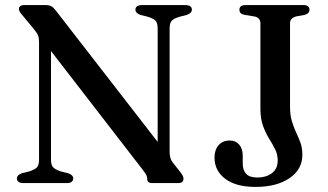

<svg xmlns="http://www.w3.org/2000/svg" viewBox="-20 -720 1290 755"><path d="M268 -18Q268 -10 261.8 -5Q255.5 0 242.5 0H72Q59 0 52.8 -5Q46.5 -10 46.5 -18Q46.5 -31.5 65.5 -38.5L95 -46Q118 -53.5 125.8 -62.5Q133.5 -71.5 133.5 -92.5V-556Q133.5 -570.5 129.5 -580.8Q125.5 -591 110 -609.5L66 -662.5Q59 -671 56.8 -675.8Q54.5 -680.5 54.5 -685Q54.5 -692.5 59.8 -696.2Q65 -700 74 -700H160Q173 -700 181.5 -695.5Q190 -691 199.5 -678.5L620.5 -135.5L600 -91.5V-607.5Q600 -628 592.8 -637.2Q585.5 -646.5 561.5 -654L531.5 -661.5Q512.5 -669 512.5 -682Q512.5 -690.5 519 -695.2Q525.5 -700 538 -700H708.5Q721.5 -700 728 -695.2Q734.5 -690.5 734.5 -682Q734.5 -668.5 715 -661.5L685.5 -654Q662.5 -647 654.8 -637.8Q647 -628.5 647 -607.5V-123.5Q647 -109.5 649.8 -99.8Q652.5 -90 659 -81.5L690 -42Q697.5 -32 699.5 -26.8Q701.5 -21.5 701.5 -16.5Q701.5 -9 696.2 -4.5Q691 0 680 0H578.5Q559 0 559 -16Q559 -23.5 556.2 -30Q553.5 -36.5 540 -54L144 -566.5L180.5 -594.5V-92Q180.5 -72.5 188 -63.2Q195.5 -54 219 -46L249 -38.5Q268 -31.5 268 -18ZM1169 -111Q1169 -54 1118.5 -19.5Q1068 15 985 15Q907.5 15 865.5 -17Q823.5 -49 823.5 -100.5Q823.5 -130.5 839.5 -149Q855.5 -167.5 883.5 -167.5Q906.5 -167.5 920.5 -151.5Q934.5 -135.5 934.5 -107.5V-76.5Q934.5 -51 947.8 -36.5Q961 -22 993 -22Q1026.5 -22 1049.2 -39Q1072 -56 1072 -89Q1072 -113 1061.8 -133.2Q1051.5 -153.5 1038 -175.2Q1024.5 -197 1014.2 -225.2Q1004 -253.5 1004 -293V-628.5Q1004 -639.5 997.8 -646.5Q991.5 -653.5 979 -655.5L942 -661.5Q931 -663.5 926.2 -668.5Q921.5 -673.5 921.5 -682Q921.5 -690.5 927.2 -695.2Q933 -700 945.5 -700H1173Q1185.5 -700 1191.2 -695.2Q1197 -690.5 1197 -682Q1197 -667 1178 -661.5L1145 -655.5Q1133.5 -652.5 1127 -646Q1120.5 -639.5 1120.5 -628.5V-301Q1120.5 -267 1128 -242.5Q1135.5 -218 1145 -198Q1154.5 -178 1161.8 -157.8Q1169 -137.5 1169 -111Z"/></svg>

Font: Fraunces 12pt
Style: Regular
Weight: 400
Version: Version 1.000;[b76b70a41]